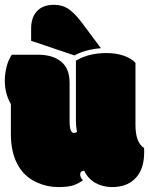

<svg xmlns="http://www.w3.org/2000/svg" viewBox="-26 -758 611 787"><path d="M277.3 -212.9Q259.3 -212.9 259.3 -260.3V-418.5Q259.3 -476.6 224.9 -505.1Q190.4 -533.7 129.9 -533.7H22.5Q7.3 -511.2 0.5 -482.4Q-6.3 -453.6 -6.3 -426.8Q-6.3 -374.5 18.6 -331.1V-208.5Q18.6 -127.4 51.3 -74.7Q78.1 -30.3 128.4 -8.8Q168.9 8.8 211.7 8.8Q254.4 8.8 276.4 1Q298.3 -6.8 314 -19.5Q302.7 -30.8 302.7 -42Q302.7 -58.1 319.3 -58.1Q334.5 -25.4 365 -8.3Q395.5 8.8 433.1 8.8Q493.2 8.8 527.3 -25.4Q564.9 -62 564.9 -133.3V-142.1Q564.9 -148.9 564.5 -151.4Q529.3 -173.3 529.3 -246.1V-500.5Q512.7 -518.6 481.7 -529.5Q450.7 -540.5 409.7 -540.5Q336.9 -540.5 285.2 -509.3V-268.1Q285.2 -233.9 290 -217.8Q283.2 -212.9 277.3 -212.9ZM101.6 -642.1V-590.8L279.3 -530.8Q323.7 -555.2 387.7 -560.5L305.2 -670.9Q277.3 -706.5 253.2 -722.4Q229 -738.3 194.8 -738.3Q145.5 -738.3 121.6 -707.5Q101.6 -682.1 101.6 -642.1Z"/></svg>

Font: Friends & Family
Style: Regular
Weight: 400
Designer: Sarang Kulkarni, Maithili Shingre, Noopur Datye
Foundry: Ek Type
Version: Version 1.000;hotconv 1.0.117;makeotfexe 2.5.65602